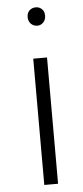

<svg xmlns="http://www.w3.org/2000/svg" viewBox="-55 -802 361 833"><g transform="rotate(-5 125.5 -385.5)"><path d="M134 -691Q117.5 -691 106.2 -702.2Q95 -713.5 95 -732Q95 -750 106.2 -760.5Q117.5 -771 134 -771Q149 -771 160 -760.5Q171 -750 171 -732Q171 -713.5 160 -702.2Q149 -691 134 -691ZM103.5 0V-550H163.5V0Z"/></g></svg>

Font: Junction Light
Style: Regular
Weight: 300
Designer: Caroline Hadilaksono
Foundry: Caroline Hadilaksono, Tyler Finck, The League of Moveable Type
Version: Version 2.000; ttfautohint (v1.8.3)